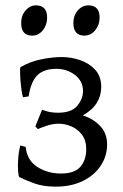

<svg xmlns="http://www.w3.org/2000/svg" viewBox="-20 -682 461 717"><path d="M188 15Q142 15 108.5 3Q75 -9 52 -21Q49 -24 47.5 -44Q46 -64 48 -90.5Q50 -117 56 -139L76 -133Q81 -83 119.5 -58.5Q158 -34 208 -34Q258 -34 280 -59Q302 -84 302 -125Q302 -158 286 -179Q270 -200 246.5 -210Q223 -220 200 -220Q176 -220 153 -212Q130 -204 121 -200L112 -210L137 -272Q165 -261 196 -261Q247 -261 268.5 -287Q290 -313 290 -342Q290 -379 260 -402Q230 -425 191 -425Q143 -425 119 -400.5Q95 -376 87 -322L66 -319Q63 -327 60.5 -344.5Q58 -362 56.5 -381.5Q55 -401 55 -415.5Q55 -430 56 -431Q92 -452 134 -460.5Q176 -469 210 -469Q245 -469 279 -457.5Q313 -446 335.5 -421.5Q358 -397 358 -357Q358 -325 341.5 -298Q325 -271 289 -251Q328 -239 354 -211.5Q380 -184 380 -143Q380 -99 356 -63Q332 -27 289 -6Q246 15 188 15ZM100 -549Q59 -549 59 -596Q59 -624 75.5 -643Q92 -662 114 -662Q156 -662 156 -616Q156 -589 140 -569Q124 -549 100 -549ZM295 -549Q254 -549 254 -596Q254 -624 270.5 -643Q287 -662 310 -662Q352 -662 352 -616Q352 -589 335.5 -569Q319 -549 295 -549Z"/></svg>

Font: ChillKai
Style: Regular
Weight: 400
Designer: ChillType
Foundry: 寒蝉字型
Version: Version 2.000